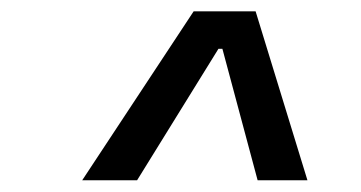

<svg xmlns="http://www.w3.org/2000/svg" viewBox="-20 -713 626 333"><path d="M122.6 -400.4H217.8L358.9 -628.4H365.7L426.8 -400.4H513.2L423.3 -693.4H315.9Z"/></svg>

Font: Cascadia Mono NF SemiLight
Style: Italic
Weight: 350
Italic angle: -10°
Monospace: yes
Designer: Aaron Bell
Foundry: Saja Typeworks
Version: Version 2404.023